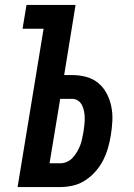

<svg xmlns="http://www.w3.org/2000/svg" viewBox="-20 -755 540 775"><path d="M51 0 156 -639H71L87 -735H285L239 -452H272Q301 -452 328.5 -444.5Q356 -437 377 -419.5Q398 -402 411 -377Q424 -352 429.5 -324Q435 -296 433.5 -266.5Q432 -237 427 -207Q423 -182 415.5 -156.5Q408 -131 396 -107.5Q384 -84 365.5 -63Q347 -42 324 -27Q301 -12 275 -6Q249 0 224 0ZM180 -96H224Q238 -96 251 -102Q264 -108 274 -119Q284 -130 291.5 -143Q299 -156 304 -169Q309 -182 311.5 -195.5Q314 -209 317 -223Q319 -237 320.5 -250.5Q322 -264 322 -277.5Q322 -291 319.5 -304.5Q317 -318 311.5 -329.5Q306 -341 295.5 -348.5Q285 -356 271 -356H223Z"/></svg>

Font: Iosevka
Style: Bold Italic
Weight: 700
Italic angle: -9°
Monospace: yes
Designer: Belleve Invis
Foundry: Belleve Invis
Version: Version 32.5.0; ttfautohint (v1.8.4)